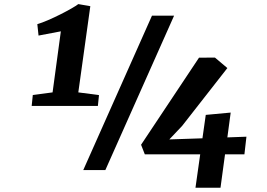

<svg xmlns="http://www.w3.org/2000/svg" viewBox="-20 -823 1290 929"><path d="M133.3 -310.5H453.6L459 -362.8L358.9 -376L417 -793L358.9 -803.2C334 -783.2 219.2 -723.1 160.6 -706.1L166.5 -650.9L274.4 -671.4L234.4 -376L138.7 -363.3ZM925.8 85.4H1046.9L1068.8 -76.2H1162.6L1172.4 -161.6L1080.1 -158.2L1096.2 -278.3L975.6 -267.1L959.5 -153.8L799.3 -148.4L861.3 -213.9L1080.1 -493.7L1020 -544.4L942.9 -543.9L662.6 -122.6L680.7 -76.2H948.7ZM382.8 0H489.7L822.3 -747.1H715.3Z"/></svg>

Font: Merriweather
Style: Heavy Italic
Weight: 900
Italic angle: -7.5°
Designer: Eben Sorkin
Foundry: Eben Sorkin
Version: Version 1.001